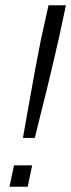

<svg xmlns="http://www.w3.org/2000/svg" viewBox="-20 -708 270 728"><path d="M67 -185Q74 -227 82 -270.5Q90 -314 97.5 -356.5Q105 -399 112 -437.5Q119 -476 125.5 -508Q132 -540 136 -562L164 -688H230L203 -562Q198 -540 190.5 -508Q183 -476 174 -437.5Q165 -399 154.5 -356.5Q144 -314 133 -270.5Q122 -227 112 -185ZM16 0 33 -81H102L85 0Z"/></svg>

Font: Saira SemiCondensed Light
Style: Italic
Weight: 300
Width: 4
Italic angle: -12°
Designer: Hector Gatti with collaboration of the Omnibus-Type team
Foundry: Omnibus-Type
Version: Version 1.101